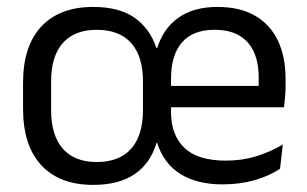

<svg xmlns="http://www.w3.org/2000/svg" viewBox="-20 -521 886 554"><path d="M249 12.5Q152 12.5 99.2 -44.2Q46.5 -101 46.5 -207.5V-282Q46.5 -388 99.2 -444.5Q152 -501 249 -501Q323.5 -501 368 -470Q412.5 -439 431.5 -382H433.5Q451 -439 495 -470Q539 -501 607 -501Q672 -501 715.8 -475.8Q759.5 -450.5 781.8 -404Q804 -357.5 804 -293V-275Q804 -259 802.8 -243Q801.5 -227 799.5 -211.5H725Q726 -235.5 726.2 -257Q726.5 -278.5 726.5 -296.5Q726.5 -341 712.2 -371.8Q698 -402.5 669.8 -418.8Q641.5 -435 599 -435Q536.5 -435 505 -398.5Q473.5 -362 473.5 -294V-245.5V-235.5V-197.5Q473.5 -131.5 512 -94.5Q550.5 -57.5 632 -57.5Q678 -57.5 719 -70Q760 -82.5 796 -104L788 -34Q757 -13.5 714.8 -1.2Q672.5 11 622 11Q548.5 11 500.5 -19Q452.5 -49 433.5 -108.5H431.5Q414 -49.5 368.5 -18.5Q323 12.5 249 12.5ZM435.5 -211.5V-273H782.5V-211.5ZM259 -53.5Q324.5 -53.5 358.5 -92Q392.5 -130.5 392.5 -203V-286.5Q392.5 -358.5 358.5 -396.8Q324.5 -435 259 -435Q195 -435 161.2 -396.8Q127.5 -358.5 127.5 -286.5V-203Q127.5 -130.5 161.2 -92Q195 -53.5 259 -53.5Z"/></svg>

Font: Anek Bangla Medium
Style: Regular
Weight: 400
Version: Version 1.003